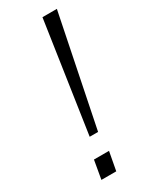

<svg xmlns="http://www.w3.org/2000/svg" viewBox="-182 -730 613 773"><g transform="rotate(-30 124.5 -343.0)"><path d="M90 -174 166 -686H233L129 -174ZM44 0 59 -86H129L113 0Z"/></g></svg>

Font: Archivo SemiCondensed ExtraLight
Style: Italic
Weight: 250
Width: 4
Italic angle: -10°
Designer: Hector Gatti
Foundry: Omnibus-Type
Version: Version 2.001